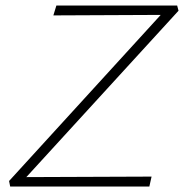

<svg xmlns="http://www.w3.org/2000/svg" viewBox="-20 -678 669 698"><path d="M17 0 13 -20 590 -652 603 -624 174 -622 185 -658H624L629 -639L50 -6L39 -34L531 -36L523 0Z"/></svg>

Font: Ysabeau Infant ExtraLight
Style: Italic
Weight: 250
Italic angle: -12°
Designer: Christian Thalmann (Catharsis Fonts)
Version: Version 2.001;gftools[0.9.30]; featfreeze: ss01,ss02,lnum